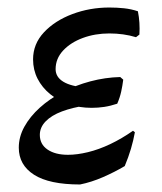

<svg xmlns="http://www.w3.org/2000/svg" viewBox="-20 -479 430 511"><path d="M193 12Q111 12 70.5 -14Q30 -40 30 -86Q30 -115 45 -142Q60 -169 86 -192.5Q112 -216 146.5 -234Q181 -252 220.5 -262.5Q260 -273 300 -274L308 -267Q306 -251 302.5 -235Q299 -219 292 -203Q248 -204 210.5 -198.5Q173 -193 145 -182.5Q117 -172 101.5 -156Q86 -140 86 -120Q86 -95 106.5 -81Q127 -67 161 -67Q185 -67 214 -74Q243 -81 273.5 -95.5Q304 -110 334 -131L339 -127Q335 -105 328.5 -83Q322 -61 312 -37Q285 -21 254 -7.5Q223 6 193 12ZM224 -192Q191 -192 163 -201.5Q135 -211 113.5 -228.5Q92 -246 80 -269.5Q68 -293 68 -321Q68 -362 97 -393Q126 -424 172.5 -441.5Q219 -459 271 -459Q291 -459 310 -457Q329 -455 347 -449Q350 -434 351 -418.5Q352 -403 351 -387L342 -380Q309 -390 271 -390Q233 -390 200.5 -378Q168 -366 148 -344.5Q128 -323 128 -295Q128 -274 148.5 -261.5Q169 -249 209 -246L292 -203Q274 -197 257.5 -194.5Q241 -192 224 -192Z"/></svg>

Font: Alegreya
Style: Italic
Weight: 400
Italic angle: -7°
Designer: Juan Pablo del Peral
Foundry: Huerta Tipografica
Version: Version 2.009